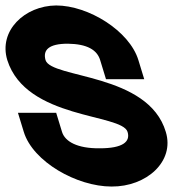

<svg xmlns="http://www.w3.org/2000/svg" viewBox="-143 -633 678 703"><path d="M363.7 -413 385.1 -343H245.1L223.7 -413C212.4 -450 176.7 -472 105.4 -473C35.4 -473 13.4 -450 23.7 -413C44.5 -345 400.1 -366 464.1 -150C497.2 -42 393.6 51 265.3 50C138.3 50 -22.5 -41 -55.9 -150L-77.3 -220H62.7L84.1 -150C94.8 -115 139.8 -89 222.5 -90C306.5 -90 335.1 -114 324.1 -150C303.4 -218 -47.6 -195 -116.3 -413C-149 -520 -53.1 -612 62.6 -613C180.6 -613 331 -520 363.7 -413Z"/></svg>

Font: Nordica Plus
Style: NordicaClassicRgOpObl
Weight: 500
Version: Version 1.01